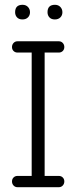

<svg xmlns="http://www.w3.org/2000/svg" viewBox="-20 -780 318 800"><path d="M112 -47V-561H53Q43 -561 36.5 -567.5Q30 -574 30 -584Q30 -594 36.5 -601Q43 -608 53 -608H225Q235 -608 241.5 -601Q248 -594 248 -584Q248 -574 241.5 -567.5Q235 -561 225 -561H166V-47H225Q235 -47 241.5 -40.5Q248 -34 248 -24Q248 -14 241.5 -7Q235 0 225 0H53Q43 0 36.5 -7Q30 -14 30 -24Q30 -34 36.5 -40.5Q43 -47 53 -47ZM43 -729Q43 -760 74 -760Q88 -760 96.5 -751Q105 -742 105 -729Q105 -716 96.5 -707.5Q88 -699 73.5 -699Q59 -699 51 -707.5Q43 -716 43 -729ZM178 -729Q178 -760 209 -760Q223 -760 231.5 -751Q240 -742 240 -729Q240 -716 231.5 -707.5Q223 -699 208.5 -699Q194 -699 186 -707.5Q178 -716 178 -729Z"/></svg>

Font: Flamenco
Style: Regular
Weight: 400
Designer: Luciano Vergara
Foundry: Luciano Vergara
Version: Version 1.003